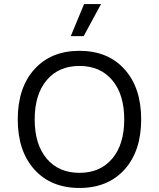

<svg xmlns="http://www.w3.org/2000/svg" viewBox="-20 -922 788 952"><path d="M397 -902H481L395 -743H331ZM150.5 -578.5Q233 -670 374 -670Q515 -670 597.5 -578.5Q680 -487 680 -330Q680 -173 597.5 -81.5Q515 10 374 10Q233 10 150.5 -81.5Q68 -173 68 -330Q68 -487 150.5 -578.5ZM536.5 -524.5Q477 -595 374 -595Q271 -595 211.5 -524.5Q152 -454 152 -330Q152 -206 211.5 -135.5Q271 -65 374 -65Q477 -65 536.5 -135.5Q596 -206 596 -330Q596 -454 536.5 -524.5Z"/></svg>

Font: Elaine Sans
Style: Regular
Weight: 400
Designer: Wei Huang
Foundry: Wei Huang
Version: Version 2.001;December 24, 2019;FontCreator 12.0.0.2547 64-b